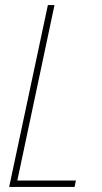

<svg xmlns="http://www.w3.org/2000/svg" viewBox="-20 -734 399 754"><path d="M16 0H273L278 -25H48L194 -714H168Z"/></svg>

Font: Noto Sans Condensed Thin
Style: Italic
Weight: 100
Width: 3
Italic angle: -12°
Designer: Monotype Design Team
Foundry: Monotype Imaging Inc.
Version: Version 2.013